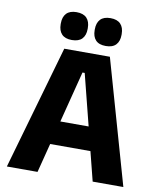

<svg xmlns="http://www.w3.org/2000/svg" viewBox="-91 -903 804 974"><g transform="rotate(10 311.5 -416.0)"><path d="M11.5 0 194.5 -639H429.5L611.5 0H453.5L318 -536H306.5L169.5 0ZM167 -150.5V-272H455V-150.5ZM224 -689Q189.5 -689 172.2 -707.2Q155 -725.5 155 -758.5V-762.5Q155 -796 172.2 -814.2Q189.5 -832.5 224 -832.5Q259.5 -832.5 276.8 -814.2Q294 -796 294 -762.5V-758.5Q294 -725.5 276.8 -707.2Q259.5 -689 224 -689ZM399 -689Q364 -689 347 -707.2Q330 -725.5 330 -758.5V-762.5Q330 -796 347 -814.2Q364 -832.5 399 -832.5Q434 -832.5 451.2 -814.2Q468.5 -796 468.5 -762.5V-758.5Q468.5 -725.5 451.2 -707.2Q434 -689 399 -689Z"/></g></svg>

Font: Anek Tamil Medium
Style: Bold
Weight: 700
Version: Version 1.003